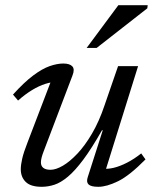

<svg xmlns="http://www.w3.org/2000/svg" viewBox="-20 -709 590 739"><path d="M317.5 -26.5 375.5 -207.5H372.5Q333 -138 300.8 -94.8Q268.5 -51.5 241.2 -28.8Q214 -6 189.5 2Q165 10 140.5 10Q98 10 79 -8.8Q60 -27.5 60 -57.5Q60 -74.5 65.5 -98.5Q71 -122.5 85.5 -159.5L184 -417L197.5 -393Q179 -394 154.5 -386.2Q130 -378.5 103.2 -362.2Q76.5 -346 49.5 -322L30 -345Q73 -392.5 107.8 -418.5Q142.5 -444.5 171.2 -454.5Q200 -464.5 223.5 -464.5Q248.5 -464.5 258.5 -453.5Q268.5 -442.5 259 -418.5L148 -126.5Q143 -113.5 140.2 -102.8Q137.5 -92 137.5 -84Q137.5 -70 146.8 -62.8Q156 -55.5 174.5 -55.5Q195 -55.5 222 -71.2Q249 -87 278 -117.8Q307 -148.5 334.2 -195Q361.5 -241.5 382 -302.5L434.5 -454.5H511.5L382 -39.5L375 -60Q394 -57.5 418 -63.2Q442 -69 469.2 -83Q496.5 -97 523.5 -118.5L540 -95.5Q478.5 -33 434.5 -11.5Q390.5 10 358.5 10Q330.5 10 321 1Q311.5 -8 317.5 -26.5ZM313.5 -524.5 435.5 -689H548.5L547 -677L352 -524.5Z"/></svg>

Font: Newsreader 14pt
Style: Italic
Weight: 400
Italic angle: -17°
Designer: Hugues Gentile
Foundry: Production Type
Version: Version 1.003